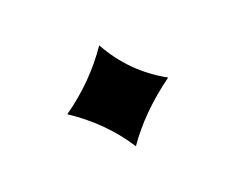

<svg xmlns="http://www.w3.org/2000/svg" viewBox="-48 -366 406 331"><g transform="rotate(-20 155.0 -200.5)"><path d="M62.5 -200.7Q118.2 -239.7 154.8 -293.5Q188 -233.4 247.6 -200.7Q189.5 -158.7 154.8 -108.4Q120.1 -162.6 62.5 -200.7Z"/></g></svg>

Font: Nika
Style: Regular
Weight: 400
Designer: Mohammad Saleh Souzanchi
Foundry: http://font-store.ir
Version: Version:1.0.0;RFB:1.2.5;Building:2016-05-25 11:08:22.297533